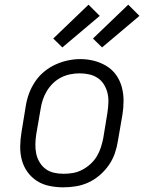

<svg xmlns="http://www.w3.org/2000/svg" viewBox="-20 -794 640 822"><path d="M251 8Q221 8 191.5 2Q162 -4 138 -19.5Q114 -35 97.5 -58Q81 -81 73.5 -109Q66 -137 66.5 -167.5Q67 -198 72 -228L90 -338Q94 -365 103.5 -391.5Q113 -418 129 -442.5Q145 -467 167.5 -486Q190 -505 216 -517Q242 -529 269.5 -535Q297 -541 324 -541Q355 -541 383.5 -533.5Q412 -526 436.5 -511Q461 -496 477.5 -472.5Q494 -449 501.5 -421Q509 -393 509 -362.5Q509 -332 504 -302L485 -192Q481 -165 472 -138.5Q463 -112 446.5 -88Q430 -64 407.5 -44.5Q385 -25 359 -13Q333 -1 305.5 3.5Q278 8 251 8ZM252 -50Q273 -50 293 -53.5Q313 -57 332 -67Q351 -77 367 -91.5Q383 -106 394 -124Q405 -142 411.5 -162Q418 -182 422 -202L440 -312Q443 -333 444 -354Q445 -375 440.5 -394.5Q436 -414 425.5 -431.5Q415 -449 398.5 -460Q382 -471 362 -475.5Q342 -480 321 -480Q301 -480 281 -476Q261 -472 242 -462.5Q223 -453 207.5 -438Q192 -423 181 -405Q170 -387 163.5 -367.5Q157 -348 154 -328L135 -218Q132 -198 131.5 -177Q131 -156 135 -136.5Q139 -117 149.5 -99.5Q160 -82 175.5 -70.5Q191 -59 211 -54.5Q231 -50 252 -50ZM417 -591 378 -629 529 -774 577 -726ZM247 -591 208 -629 359 -774 407 -726Z"/></svg>

Font: Iosevka Curly Slab LtExObl
Style: Regular
Weight: 300
Width: 7
Italic angle: -9°
Monospace: yes
Designer: Belleve Invis
Foundry: Belleve Invis
Version: Version 11.1.0; ttfautohint (v1.8.3)